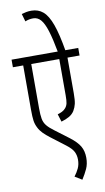

<svg xmlns="http://www.w3.org/2000/svg" viewBox="-113 -947 640 1174"><g transform="rotate(-10 207.0 -360.0)"><path d="M414 -575H339V-354Q339 -311 334 -289Q329 -267 317 -247Q305 -228 284 -216Q263 -204 235 -196L220 -244Q235 -248 248.5 -255Q262 -262 271 -273Q281 -285 284.5 -301Q288 -317 288 -350V-575H114V-301Q114 -259 118.5 -234.5Q123 -210 138 -191.5Q153 -173 183 -151L268 -87Q311 -54 328.5 -24Q346 6 346 48Q346 86 332.5 115.5Q319 145 299 176L255 149Q272 127 283 103.5Q294 80 294 50Q294 23 283 1Q272 -21 238 -47L150 -114Q126 -132 108.5 -150Q91 -168 82 -187Q71 -208 67.5 -231.5Q64 -255 64 -302V-575H0V-622H414ZM288 -615Q272 -702 256 -753Q240 -804 220.5 -826Q201 -848 174 -848Q147 -848 124 -838L110 -886Q123 -890 138 -893Q153 -896 171 -896Q213 -896 243 -870.5Q273 -845 295 -784Q317 -723 335 -615Z"/></g></svg>

Font: Noto Sans ExtraCondensed Light
Style: Italic
Weight: 300
Width: 2
Italic angle: -12°
Designer: Monotype Design Team
Foundry: Monotype Imaging Inc.
Version: Version 2.013; ttfautohint (v1.8.4.7-5d5b)